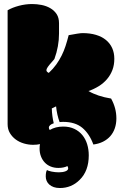

<svg xmlns="http://www.w3.org/2000/svg" viewBox="-20 -716 602 961"><path d="M447.3 7.3Q427.7 -46.4 392.1 -76.2Q356.4 -106 295.9 -106Q292.5 -106 288.1 -105.7Q283.7 -105.5 278.3 -105Q265.1 -140.6 260.7 -183.6L239.3 -173.3Q239.7 -153.8 242.2 -135.5Q244.6 -117.2 249 -99.1Q224.6 -90.8 224.6 -77.1Q224.6 -70.8 229 -65.4Q257.8 -82.5 296.4 -82.5Q328.1 -82.5 352.1 -71Q376 -59.6 392.1 -40Q408.2 -20.5 416.3 5.9Q424.3 32.2 424.3 61.5Q424.3 139.6 378.9 184.1Q337.9 225.1 279.8 225.1Q262.2 225.1 249 220.5Q235.8 215.8 226.8 207.8Q217.8 199.7 213.4 189.2Q209 178.7 209 167.5Q209 144 215.3 134.8Q220.7 139.2 238.3 142.8Q255.9 146.5 274.9 146.5Q293.9 146.5 307.6 141.4Q321.3 136.2 321.3 126.5Q321.3 122.1 317.4 115.2Q299.3 124.5 272 124.5Q251 124.5 233.6 117.4Q216.3 110.4 204.1 97.4Q191.9 84.5 185.1 66.9Q178.2 49.3 178.2 28.3Q178.2 12.7 180.2 5.4Q164.6 8.8 145.5 8.8Q123 8.8 100.1 2.2Q77.1 -4.4 59.1 -17.6Q41 -30.8 29.5 -50Q18.1 -69.3 18.1 -94.7V-664.6Q41.5 -678.2 74.5 -687Q107.4 -695.8 141.1 -695.8Q164.1 -695.8 188 -691.2Q211.9 -686.5 231.4 -675.3Q251 -664.1 263.2 -645.8Q275.4 -627.4 275.4 -599.6V-547.9Q275.4 -483.9 252.4 -420.9Q250.5 -418 246.1 -413.1Q241.7 -408.2 236.6 -402.3Q231.4 -396.5 226.8 -390.9Q222.2 -385.3 219.2 -380.9Q212.4 -371.1 212.4 -364Q212.4 -356.9 224.1 -351.1Q246.1 -371.6 261.5 -393.1Q276.9 -414.6 288.3 -437.5Q299.8 -460.4 308.1 -485.8Q316.4 -511.2 323.7 -540Q330.1 -541 338.4 -542.5Q346.7 -543.9 366.2 -547.4Q385.3 -550.3 393.1 -550.3Q430.7 -550.3 460.2 -541.5Q489.7 -532.7 510.3 -515.9Q530.8 -499 541.5 -475.3Q552.2 -451.7 552.2 -421.4Q552.2 -390.6 542.5 -365.2Q532.7 -339.8 515.4 -319.6Q498 -299.3 474.4 -284.7Q450.7 -270 422.9 -260.3Q467.8 -233.9 536.1 -222.7Q562.5 -175.3 562.5 -123.5Q562.5 -96.7 554.7 -74Q546.9 -51.3 532 -34.4Q517.1 -17.6 495.6 -6.8Q474.1 3.9 447.3 7.3Z"/></svg>

Font: Modak sl
Style: Regular
Weight: 400
Designer: Sarang Kulkarni, Maithili Shingre, Noopur Datye
Foundry: Ek Type
Version: Version 1.036;PS Version 1.000;hotconv 1.0.79;makeotf.lib2.5